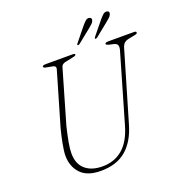

<svg xmlns="http://www.w3.org/2000/svg" viewBox="-153 -1003 1085 1148"><g transform="rotate(-20 389.0 -429.0)"><path d="M521.5 -193 647.5 -626.5Q653 -647 648.2 -658Q643.5 -669 625 -673.5L600 -679Q579 -684.5 579 -690.5Q579 -700 599 -700H762.5Q777.5 -700 777.5 -692.5Q777.5 -688 774.2 -685.2Q771 -682.5 757 -680L721.5 -673Q703.5 -669.5 692 -660Q680.5 -650.5 674 -626L546 -191Q517 -90.5 456 -38.8Q395 13 295 13Q208 13 166.5 -31.8Q125 -76.5 125 -144.5Q125 -172 134 -219Q143 -266 154.5 -310L253 -647Q260.5 -670 234 -673.5L200 -680Q180.5 -682.5 180.5 -691.5Q180.5 -700 204 -700H373.5Q388 -700 388 -693Q388 -686 363 -681.5L322.5 -673Q310 -671 301.5 -665.5Q293 -660 289.5 -648L191 -309Q178 -254.5 170.8 -214.5Q163.5 -174.5 163.5 -146Q163.5 -78.5 203.5 -43.8Q243.5 -9 313 -9Q388.5 -9 441.5 -53.8Q494.5 -98.5 521.5 -193ZM490.5 -835.5Q505 -853 516 -863Q527 -873 540 -871Q548.5 -869.5 552 -863.2Q555.5 -857 551 -847Q547.5 -838 538.8 -830.2Q530 -822.5 520 -814L433 -744Q424.5 -738 420 -741.5Q416 -744.5 424 -753.5ZM602.5 -835.5Q617 -853 628 -863Q639 -873 652 -871Q671.5 -867.5 663 -847Q659 -838 650.2 -830.2Q641.5 -822.5 631.5 -814L545 -744Q535.5 -738 531.5 -741.5Q528.5 -744.5 535.5 -753.5Z"/></g></svg>

Font: Fraunces 9pt S000 Thin
Style: Italic
Weight: 100
Italic angle: -16°
Version: Version 1.000; ttfautohint (v1.8.3)